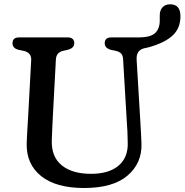

<svg xmlns="http://www.w3.org/2000/svg" viewBox="-20 -878 879 914"><path d="M584 -292 566 -596Q565 -614.5 556.5 -623.2Q548 -632 531 -636L509 -640.5Q478.5 -648.5 478.5 -672Q478.5 -700 510.5 -700H640Q697.5 -700 719 -721.2Q740.5 -742.5 740.5 -779.5V-804.5Q740.5 -829.5 753.8 -843.5Q767 -857.5 790.5 -857.5Q839 -857.5 839 -800.5Q839 -744 802 -709.2Q765 -674.5 688.5 -653L668 -648.5Q627 -639.5 630.5 -592L648.5 -292.5Q650 -267.5 651.2 -243.8Q652.5 -220 653.5 -194.5Q656.5 -101.5 587.2 -42.2Q518 17 380.5 17Q246.5 17 175.8 -39.8Q105 -96.5 107 -195Q107.5 -210.5 108.8 -234.5Q110 -258.5 111.5 -283Q113 -307.5 114 -324L128.5 -592Q130 -628 92 -636L70 -640.5Q39.5 -647.5 39.5 -672Q39.5 -700 71 -700H301.5Q333.5 -700 333.5 -672Q333.5 -649 302.5 -641L280.5 -636Q247.5 -628.5 246 -594L231.5 -323Q229.5 -288.5 228.5 -260.5Q227.5 -232.5 226.5 -209Q224.5 -130.5 274.5 -90.5Q324.5 -50.5 413 -50.5Q499.5 -50.5 545.2 -90.2Q591 -130 588 -201Q587.5 -233.5 586.5 -253.8Q585.5 -274 584 -292Z"/></svg>

Font: Fraunces 9pt S100
Style: Regular
Weight: 400
Version: Version 1.000; ttfautohint (v1.8.3)